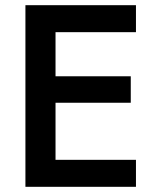

<svg xmlns="http://www.w3.org/2000/svg" viewBox="-20 -720 611 740"><path d="M78 -700V0H504V-104H194V-324H484V-426H194V-596H504V-700Z"/></svg>

Font: Jost Medium
Style: Regular
Weight: 500
Version: Version 3.710